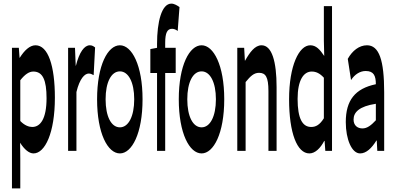

<svg xmlns="http://www.w3.org/2000/svg" viewBox="-20 -833 2180 1060"><path d="M46 -569V207H92V44L91 -45C115 -7 141 14 165 14C228 14 283 -98 283 -294C283 -469 246 -583 176 -583C144 -583 114 -554 89 -514H88L84 -569ZM92 -165V-390C118 -423 141 -438 164 -438C216 -438 237 -391 237 -291C237 -177 203 -132 158 -132C140 -132 116 -140 92 -165Z M356 -569V0H402V-325C420 -400 448 -427 470 -427C481 -427 487 -423 497 -418L505 -571C496 -578 488 -583 476 -583C446 -583 418 -546 399 -470H398L394 -569Z M642 14C708 14 767 -96 767 -285C767 -473 708 -583 642 -583C575 -583 516 -473 516 -285C516 -96 575 14 642 14ZM563 -285C563 -379 594 -439 642 -439C689 -439 721 -379 721 -285C721 -190 689 -130 642 -130C594 -130 563 -190 563 -285Z M847 -591V-569L810 -562V-430H847V0H892V-430H950V-569H892V-596C892 -653 904 -674 930 -674C940 -674 951 -670 961 -662L971 -794C958 -803 942 -813 926 -813C872 -813 847 -711 847 -591Z M1093 14C1159 14 1218 -96 1218 -285C1218 -473 1159 -583 1093 -583C1026 -583 967 -473 967 -285C967 -96 1026 14 1093 14ZM1014 -285C1014 -379 1045 -439 1093 -439C1140 -439 1172 -379 1172 -285C1172 -190 1140 -130 1093 -130C1045 -130 1014 -190 1014 -285Z M1290 -569V0H1336V-380C1363 -413 1382 -431 1410 -431C1446 -431 1462 -409 1462 -330V0H1507V-352C1507 -494 1481 -583 1424 -583C1387 -583 1359 -544 1333 -498H1332L1328 -569Z M1688 14C1720 14 1749 -15 1770 -55H1772L1776 0H1813V-799H1768V-609L1770 -524C1746 -560 1725 -583 1693 -583C1631 -583 1576 -471 1576 -285C1576 -99 1620 14 1688 14ZM1623 -287C1623 -392 1657 -438 1701 -438C1724 -438 1745 -429 1768 -404V-180C1745 -143 1723 -132 1698 -132C1650 -132 1623 -178 1623 -287Z M1968 14C2002 14 2032 -15 2058 -57H2060L2063 0H2101V-323C2101 -501 2073 -583 2006 -583C1963 -583 1925 -553 1900 -508L1918 -391C1939 -423 1968 -441 1999 -441C2044 -441 2055 -414 2055 -368C1940 -344 1889 -279 1889 -159C1889 -64 1922 14 1968 14ZM1932 -173C1932 -213 1963 -246 2055 -260V-169C2029 -141 2007 -124 1981 -124C1954 -124 1932 -140 1932 -173Z"/></svg>

Font: 寒蝉无机体 CompactMedium
Style: Regular
Weight: 500
Width: 3
Designer: ChillTanhei {Warren2060}; 
Source Han Sans {Ryoko NISHIZUKA 西塚涼子 (kana, bopomofo & ideographs); Paul D. Hunt (Latin, Gre
Foundry: ChillType&Adobe
Version: Version 1.000;Glyphs 3.1.1 (3135)